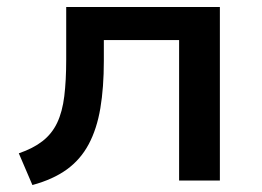

<svg xmlns="http://www.w3.org/2000/svg" viewBox="-20 -518 753 551"><path d="M73 13 34 -78Q75 -92 102 -113Q129 -134 144 -165.5Q159 -197 164.5 -242Q170 -287 170 -347V-498H611V0H494V-403H278V-343Q278 -267 268 -207.5Q258 -148 234.5 -104Q211 -60 171.5 -31.5Q132 -3 73 13Z"/></svg>

Font: Nunito Sans 7pt SemiExpanded SemiBold
Style: Regular
Weight: 600
Width: 6
Designer: Vernon Adams
Foundry: Vernon Adams
Version: Version 3.101;gftools[0.9.27]